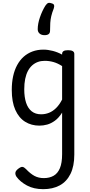

<svg xmlns="http://www.w3.org/2000/svg" viewBox="-20 -869 638 1354"><path d="M285 465Q218 465 170 439Q122 413 96 377Q87 363 88.5 349Q90 335 110 320Q129 306 139.5 308Q150 310 163 323Q194 356 223 371.5Q252 387 289 387Q329 387 358 370.5Q387 354 402.5 317Q418 280 418 218V-75Q395 -38 367.5 -18Q340 2 312.5 9.5Q285 17 258 17Q201 17 157 -10.5Q113 -38 88 -94Q63 -150 63 -235Q63 -287 72.5 -331Q82 -375 101 -410Q120 -445 147 -469Q174 -493 209 -506Q244 -519 286 -519Q318 -519 352.5 -510Q387 -501 418 -484V-489Q418 -502 428 -508.5Q438 -515 460 -515Q482 -515 493 -508.5Q504 -502 504 -489V221Q504 303 477 357.5Q450 412 401 438.5Q352 465 285 465ZM270 -63Q299 -63 325.5 -73.5Q352 -84 375.5 -107Q399 -130 418 -167V-403Q387 -423 357 -431.5Q327 -440 295 -440Q269 -440 247 -432Q225 -424 207 -408Q189 -392 176.5 -368Q164 -344 157.5 -312Q151 -280 151 -239Q151 -184 164 -144.5Q177 -105 203.5 -84Q230 -63 270 -63ZM346 -845Q359 -841 361.5 -832.5Q364 -824 359 -809Q347 -779 341.5 -755Q336 -731 334.5 -707Q333 -683 333 -653Q333 -636 323 -628.5Q313 -621 294 -621Q272 -621 259 -632.5Q246 -644 246 -663Q246 -701 261.5 -746.5Q277 -792 300 -829Q311 -845 320.5 -848Q330 -851 346 -845Z"/></svg>

Font: Playwrite HU
Style: Regular
Weight: 400
Designer: Veronika Burian, José Scaglione
Foundry: TypeTogether
Version: Version 1.002